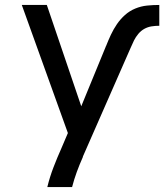

<svg xmlns="http://www.w3.org/2000/svg" viewBox="-20 -540 663 775"><path d="M171 215Q181 174 196 135Q211 96 228 58L254 -3L68 -520H169L308 -111L407 -352Q407 -352 407 -352Q407 -352 407 -353L408 -354Q417 -377 427.5 -399.5Q438 -422 452 -442.5Q466 -463 484.5 -479.5Q503 -496 526 -505.5Q549 -515 573.5 -517.5Q598 -520 623 -520V-436Q607 -436 591.5 -433.5Q576 -431 562.5 -423.5Q549 -416 538.5 -403.5Q528 -391 521 -377Q514 -363 508 -348.5Q502 -334 495 -319L315 91Q315 92 314.5 93Q314 94 314 95Q301 124 290 154Q279 184 271 215Z"/></svg>

Font: Iosevka Custom Medium Extended
Style: Regular
Weight: 500
Width: 7
Monospace: yes
Designer: Belleve Invis
Foundry: Belleve Invis
Version: Version 11.2.4; ttfautohint (v1.8.4)